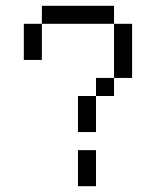

<svg xmlns="http://www.w3.org/2000/svg" viewBox="-20 -645 540 665"><path d="M250 -125Q250 -125 250 0H312.5Q312.5 0 312.5 -125ZM250 -312.5Q250 -312.5 250 -187.5H312.5Q312.5 -187.5 312.5 -312.5ZM312.5 -312.5H375V-375H312.5ZM375 -375H437.5V-562.5H375ZM62.5 -562.5Q62.5 -562.5 62.5 -437.5H125Q125 -437.5 125 -562.5ZM125 -562.5H375V-625H125Z"/></svg>

Font: CalcUnifontExMono
Style: Regular
Weight: 500
Version: Version 15.0.06